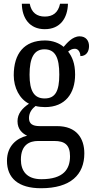

<svg xmlns="http://www.w3.org/2000/svg" viewBox="-20 -761 502 1020"><path d="M218 -606C301 -606 339 -666 341 -741H299C289 -693 260 -673 218 -673C177 -673 147 -693 138 -741H96C97 -666 136 -606 218 -606ZM198 239C355 239 428 167 428 54C428 -26 387 -91 283 -91H191C152 -91 134 -104 134 -134C134 -164 152 -185 169 -198C181 -194 205 -192 219 -192C327 -192 379 -265 379 -365C379 -425 363 -460 342 -487C353 -496 363 -502 378 -502C396 -502 407 -483 407 -463C439 -463 453 -488 453 -516C453 -544 437 -568 403 -568C364 -568 334 -530 318 -512C296 -531 261 -546 219 -546C108 -546 53 -476 53 -361C53 -295 84 -235 134 -210C98 -186 73 -157 73 -117C73 -74 99 -52 124 -40C68 -27 17 15 17 93C17 185 77 239 198 239ZM217 -238C161 -238 137 -278 137 -364C137 -454 161 -499 216 -499C273 -499 295 -456 295 -365C295 -277 274 -238 217 -238ZM200 191C121 191 91 146 91 87C91 8 137 -12 182 -12H269C323 -12 352 8 352 69C352 137 318 191 200 191Z"/></svg>

Font: Noto Serif Lao Condensed
Style: Regular
Weight: 400
Width: 3
Designer: Monotype Design Team
Foundry: Monotype Imaging Inc.
Version: Version 2.003